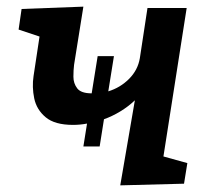

<svg xmlns="http://www.w3.org/2000/svg" viewBox="-20 -554 631 578"><path d="M231 -113 242 -182Q221 -178 200 -178Q145 -178 117.5 -201Q90 -224 83 -258Q76 -292 81 -325L99 -444L36 -465L45 -527L231 -534L203 -359Q201 -343 201 -323Q201 -303 212.5 -288Q224 -273 256 -273L274 -385H323L306 -279Q342 -290 368.5 -316.5Q395 -343 401 -379L424 -530H542L472 -83L544 -63L534 -1L342 4L386 -252Q366 -233 342 -218.5Q318 -204 293 -195L280 -113Z"/></svg>

Font: Bitter SemiBold
Style: Italic
Weight: 600
Italic angle: -9°
Designer: Sol Matas, and Bitter project Authors
Foundry: Sol Matas
Version: Version 2.001